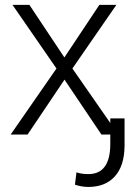

<svg xmlns="http://www.w3.org/2000/svg" viewBox="-20 -548 539 782"><path d="M242.2 -314 384.8 -528.3H454.1L274.9 -269L461.9 0H393.1L242.7 -223.6L92.3 0H23.4L210 -269L30.8 -528.3H99.6ZM487.3 -65.9V47.4Q486.3 127.9 447.5 170.7Q408.7 213.4 339.8 213.4Q312 213.4 285.2 204.1L291.5 153.8Q311 161.1 339.8 161.1Q429.2 161.1 429.2 38.1V-65.9Z"/></svg>

Font: Roboto-Light
Style: Regular
Weight: 300
Designer: Google
Version: Version 2.137; 2017